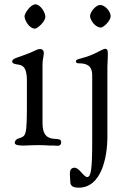

<svg xmlns="http://www.w3.org/2000/svg" viewBox="-20 -665 600 885"><path d="M302 137C302 148 304 162 304 173C304 193 318 200 343 200C448 200 475 59 475 -35V-359C475 -371 477 -390 477 -406V-417C477 -430 476 -440 465 -440C457 -440 439 -429 418 -419C359 -391 330 -396 330 -383C330 -374 337 -373 346 -373C404 -373 405 -336 405 -314V-10C405 117 399 151 382 151C366 151 345 108 324 108C307 108 302 120 302 137ZM395 -591C395 -575 417 -538 446 -538C455 -538 490 -567 490 -591C490 -611 465 -642 442 -642C420 -642 395 -608 395 -591ZM36 -381C36 -377 41 -373 46 -371C68 -363 104 -377 104 -294V-206C104 -33 102 -39 63 -26C54 -23 48 -14 48 -7C48 3 63 6 88 6C105 6 117 4 159 4C197 4 188 6 230 6C235 6 241 7 245 7C261 7 262 -4 262 -10C262 -24 249 -24 232 -25C207 -27 176 -33 176 -98V-372C176 -389 182 -408 182 -420C182 -434 173 -439 167 -439C151 -439 153 -436 117 -421C61 -398 36 -397 36 -381ZM93 -590C93 -574 113 -533 142 -533C151 -533 189 -564 189 -588C189 -608 166 -645 143 -645C121 -645 93 -603 93 -590Z"/></svg>

Font: OFL Sorts Mill Goudy
Style: Regular
Weight: 500
Version: Version 003.000